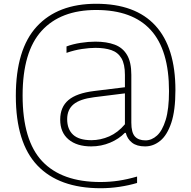

<svg xmlns="http://www.w3.org/2000/svg" viewBox="-20 -769 1015 1019"><path d="M513 230Q293 229.5 178.5 109.2Q64 -11 64 -260Q64 -507.5 175.2 -628.2Q286.5 -749 490.5 -749Q698.5 -749 804.8 -633Q911 -517 911 -290.5Q911 -182.5 889 -117Q867 -51.5 830.5 -21.8Q794 8 750 8Q706 8 680.8 -11.8Q655.5 -31.5 647.5 -64H642.5Q612 -32 564.8 -12Q517.5 8 464 8Q387.5 8 343.5 -29.2Q299.5 -66.5 299.5 -134Q299.5 -200.5 342.8 -237.5Q386 -274.5 479.5 -286L643 -306V-371.5Q643 -428.5 624.5 -459.8Q606 -491 571 -503Q536 -515 486.5 -515Q455 -515 414.8 -509Q374.5 -503 333 -488.5V-522.5Q366 -535 407.5 -541.5Q449 -548 486 -548Q546 -548 588.8 -532Q631.5 -516 654.2 -477.5Q677 -439 677 -372V-118Q677 -66 695.8 -45Q714.5 -24 752 -24Q785 -24 813.2 -49.5Q841.5 -75 859.2 -132.2Q877 -189.5 877 -285.5Q877 -503.5 780 -609.8Q683 -716 490.5 -716Q301.5 -716 200.8 -605.2Q100 -494.5 100 -262Q100 -23.5 204 86.8Q308 197 513 197Q562.5 197 609.2 190Q656 183 707.5 168V202Q664 215 614 222.5Q564 230 513 230ZM336.5 -136.5Q336.5 -83 368 -54Q399.5 -25 465 -25Q513.5 -25 559.8 -45.2Q606 -65.5 643 -109.5V-273.5L479 -253Q404 -243.5 370.2 -215.2Q336.5 -187 336.5 -136.5Z"/></svg>

Font: Encode Sans Semi Expanded Thin
Style: Regular
Weight: 100
Width: 6
Designer: Multiple Designers
Foundry: Impallari Type
Version: Version 3.000; ttfautohint (v1.8.3) -l 8 -r 50 -G 200 -x 14 